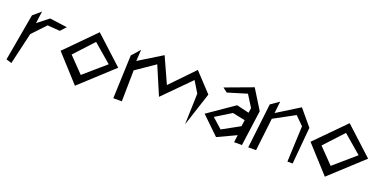

<svg xmlns="http://www.w3.org/2000/svg" viewBox="-18 -985 3014 1519"><g transform="rotate(20 1489.5 -225.0)"><path d="M130 -252 236 -364 341 -356 383 -402 236 -422 143 -349 157 -451 92 -396 22 0 68 14Z M493 -212 641 -372 795 -240 616 -85ZM401 -210 602 11 875 -240 642 -454Z M1533 -261 1525 0 1618 -284 1473 -439 1284 -243 1186 -459 991 -339 997 -435 935 -365 921 0H993L997 -262L1156 -371L1257 -134L1476 -355Z M1711 -378 1749 -349 1910 -398 1972 -299 1966 -258 1861 -283 1642 -132 1790 11 1946 -62 1938 0H2004L2045 -299L1943 -464ZM1803 -58 1719 -133 1851 -214 1957 -192 1950 -139Z M2155 -276 2330 -371 2400 -302 2387 0H2431L2459 -310L2348 -443L2160 -326L2171 -426L2101 -377L2057 0H2123Z M2597 -212 2745 -372 2899 -240 2720 -85ZM2505 -210 2706 11 2979 -240 2746 -454Z"/></g></svg>

Font: Stormblade
Style: Obl
Weight: 400
Designer: Mew Too
Foundry: Cannot Into Space Fonts
Version: Version 0.77